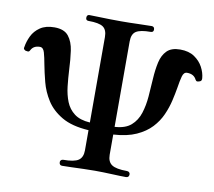

<svg xmlns="http://www.w3.org/2000/svg" viewBox="-80 -818 1016 910"><g transform="rotate(10 428.5 -363.0)"><path d="M275 0Q261 0 261 -16Q261 -21 265 -25Q269 -29 275 -29Q328 -29 348.5 -43Q369 -57 369 -91V-188Q288 -193 239.5 -221.5Q191 -250 165 -291Q139 -332 127.5 -376.5Q116 -421 109 -458Q103 -492 96.5 -514.5Q90 -537 74 -537Q43 -537 31 -513Q27 -505 21 -505.5Q15 -506 10 -507Q-3 -513 1 -523Q5 -550 18 -577Q31 -604 57.5 -622Q84 -640 126 -640Q173 -640 194 -613.5Q215 -587 221 -544.5Q227 -502 229 -454Q231 -414 235.5 -374.5Q240 -335 253 -302.5Q266 -270 293.5 -249Q321 -228 369 -225V-636Q369 -671 349.5 -684.5Q330 -698 279 -698Q266 -698 266 -711Q266 -726 279 -726Q295 -726 321.5 -725Q348 -724 377.5 -723.5Q407 -723 432 -723Q470 -723 511.5 -724.5Q553 -726 578 -726Q592 -726 592 -711Q592 -698 578 -698Q529 -698 508.5 -685Q488 -672 488 -636V-225Q539 -228 566.5 -252Q594 -276 606 -313.5Q618 -351 621.5 -394.5Q625 -438 627.5 -481.5Q630 -525 638 -561Q646 -597 667.5 -618.5Q689 -640 731 -640Q773 -640 800 -621.5Q827 -603 841 -576.5Q855 -550 857 -524Q858 -511 849 -508Q848 -508 846 -507Q841 -505 836 -505Q831 -505 827 -512Q815 -537 782 -537Q766 -537 760 -515Q754 -493 749 -460Q744 -430 736 -395.5Q728 -361 712.5 -326Q697 -291 669.5 -261.5Q642 -232 598 -212Q554 -192 488 -188V-91Q488 -57 509 -43Q530 -29 582 -29Q589 -29 593 -25Q597 -21 597 -16Q597 0 582 0Q557 0 513.5 -2Q470 -4 432 -4Q407 -4 376.5 -3Q346 -2 318.5 -1Q291 0 275 0Z"/></g></svg>

Font: Zen Antique
Style: Regular
Weight: 400
Designer: Yoshimichi Ohira
Foundry: Positype
Version: Version 1.001